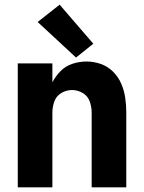

<svg xmlns="http://www.w3.org/2000/svg" viewBox="-20 -801 616 821"><path d="M56 0H204V-320Q204 -344 212.5 -367.5Q221 -391 242.5 -403.5Q264 -416 288 -416Q312 -416 333.5 -403.5Q355 -391 363.5 -367.5Q372 -344 372 -320V0H520V-320Q520 -351 515.5 -382.5Q511 -414 498.5 -443Q486 -472 463.5 -494.5Q441 -517 411 -527.5Q381 -538 350 -538Q320 -538 290.5 -528.5Q261 -519 239.5 -497.5Q218 -476 204 -449V-530H56ZM305 -555 379 -614 235 -781 141 -707Z"/></svg>

Font: Iosevka Sparkle Heavy
Style: Regular
Weight: 900
Designer: Belleve Invis
Foundry: Belleve Invis
Version: Version 4.5.0; ttfautohint (v1.8.3)